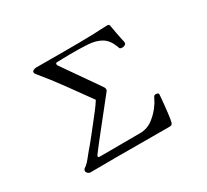

<svg xmlns="http://www.w3.org/2000/svg" viewBox="-146 -967 1291 1196"><g transform="rotate(-30 500.0 -368.5)"><path d="M806 -205Q806 -198 804 -178Q802 -158 799.5 -132Q797 -106 794 -80.5Q791 -55 788 -36.5Q785 -18 783 -13Q779 -3 773.5 -0.5Q768 2 757 2Q660 2 562.5 1.5Q465 1 367 1Q323 1 278.5 1.5Q234 2 190 2Q182 2 173.5 -5.5Q165 -13 165 -21Q165 -32 172 -37.5Q179 -43 186 -48Q203 -62 216.5 -80Q230 -98 244 -114Q276 -151 306 -189Q336 -227 366 -265Q387 -291 407.5 -318Q428 -345 446 -373Q386 -456 326.5 -538.5Q267 -621 202 -699Q198 -703 197 -706Q195 -712 195 -715Q195 -724 206 -728.5Q217 -733 224 -733Q328 -733 433 -732.5Q538 -732 642 -735Q666 -736 690.5 -737.5Q715 -739 739 -739Q749 -739 753 -732Q755 -730 755 -724Q760 -698 764.5 -671Q769 -644 775 -618Q777 -611 778.5 -604.5Q780 -598 780 -591Q780 -582 771 -577Q762 -572 754 -572Q749 -572 743.5 -573Q738 -574 734 -578Q733 -579 732 -583.5Q731 -588 730 -590Q709 -646 671.5 -669Q634 -692 576 -696Q545 -698 514 -698.5Q483 -699 451 -699Q427 -699 403 -698Q379 -697 355 -697Q344 -697 344 -687Q344 -682 347 -677L526 -420Q530 -415 532.5 -409.5Q535 -404 535 -397Q535 -391 531 -386Q527 -381 524 -377Q442 -275 362 -173Q343 -148 323.5 -124Q304 -100 286 -75Q284 -71 281.5 -68Q279 -65 279 -60Q279 -55 287 -54.5Q295 -54 298 -54Q369 -54 440 -54.5Q511 -55 581 -55Q634 -55 676.5 -88.5Q719 -122 746 -164Q754 -175 759.5 -187Q765 -199 771 -209Q776 -217 787 -217Q792 -217 799 -214.5Q806 -212 806 -205Z"/></g></svg>

Font: Kaisei Opti Medium
Style: Regular
Weight: 500
Designer: Font-Kai, 金井和夫
Foundry: KAZUO KANAI
Version: Version 5.003